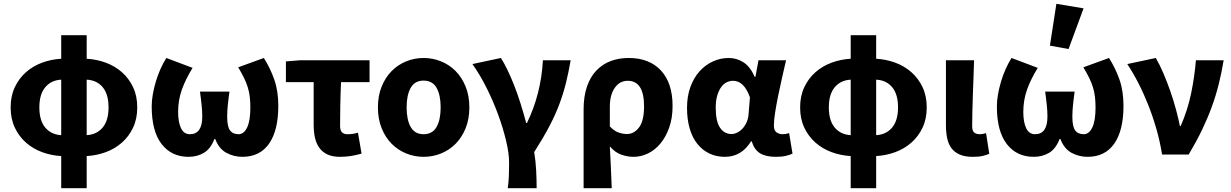

<svg xmlns="http://www.w3.org/2000/svg" viewBox="-20 -813 6474 1010"><path d="M187 -248Q187 -179 218 -142Q249 -105 302 -102V-394Q249 -391 218 -354Q187 -317 187 -248ZM551 -248Q551 -317 520.5 -354Q490 -391 436 -394V-102Q489 -105 520 -142Q551 -179 551 -248ZM302 177V8Q250 5 202 -12.5Q154 -30 117 -62.5Q80 -95 58 -141.5Q36 -188 36 -248Q36 -308 58 -354.5Q80 -401 117 -433.5Q154 -466 202 -483.5Q250 -501 302 -504V-628H436V-504Q488 -501 536 -483.5Q584 -466 621 -433.5Q658 -401 680 -354.5Q702 -308 702 -248Q702 -188 680 -141.5Q658 -95 621 -62.5Q584 -30 536 -12.5Q488 5 436 8V177Z M972 12Q882 12 830 -55.5Q778 -123 778 -253Q778 -284 784 -317.5Q790 -351 800 -384.5Q810 -418 824 -449.5Q838 -481 855 -508L993 -456Q956 -396 936.5 -341Q917 -286 917 -224Q917 -171 932 -139Q947 -107 979 -107Q1044 -107 1044 -200Q1044 -217 1043 -231.5Q1042 -246 1040.5 -261Q1039 -276 1037 -292.5Q1035 -309 1032 -331H1187Q1184 -309 1182 -292.5Q1180 -276 1178.5 -261Q1177 -246 1176 -231.5Q1175 -217 1175 -200Q1175 -147 1190 -127Q1205 -107 1235 -107Q1263 -107 1280 -142.5Q1297 -178 1297 -247Q1297 -277 1294 -303Q1291 -329 1283.5 -353.5Q1276 -378 1263.5 -403.5Q1251 -429 1233 -459L1368 -508Q1402 -454 1423 -394Q1444 -334 1444 -256Q1444 -127 1395.5 -57.5Q1347 12 1255 12Q1210 12 1171 -9Q1132 -30 1112 -82H1108Q1088 -30 1052.5 -9Q1017 12 972 12Z M1769 12Q1730 12 1703.5 0Q1677 -12 1660.5 -34.5Q1644 -57 1637 -88Q1630 -119 1630 -158V-381H1484V-490L1558 -496H1924V-381H1774Q1771 -316 1770 -256.5Q1769 -197 1769 -152Q1769 -126 1779.5 -116.5Q1790 -107 1807 -107Q1821 -107 1833.5 -108.5Q1846 -110 1863 -115L1882 -5Q1858 2 1829.5 7Q1801 12 1769 12Z M2208 12Q2161 12 2117.5 -5.5Q2074 -23 2041 -56Q2008 -89 1988 -137.5Q1968 -186 1968 -248Q1968 -310 1988 -358.5Q2008 -407 2041 -440Q2074 -473 2117.5 -490.5Q2161 -508 2208 -508Q2256 -508 2299.5 -490.5Q2343 -473 2376 -440Q2409 -407 2429 -358.5Q2449 -310 2449 -248Q2449 -186 2429 -137.5Q2409 -89 2376 -56Q2343 -23 2299.5 -5.5Q2256 12 2208 12ZM2208 -107Q2255 -107 2276.5 -145Q2298 -183 2298 -248Q2298 -313 2276.5 -351Q2255 -389 2208 -389Q2162 -389 2140.5 -351Q2119 -313 2119 -248Q2119 -183 2140.5 -145Q2162 -107 2208 -107Z M2651 177Q2653 162 2654.5 148Q2656 134 2656.5 119Q2657 104 2657.5 85.5Q2658 67 2658 41Q2658 -6 2642.5 -71.5Q2627 -137 2601 -208.5Q2575 -280 2540 -350Q2505 -420 2465 -476L2615 -508Q2631 -483 2649 -446Q2667 -409 2684.5 -364.5Q2702 -320 2718 -269.5Q2734 -219 2748 -166H2752Q2826 -318 2836 -496H2982Q2971 -433 2957.5 -378Q2944 -323 2923 -266.5Q2902 -210 2870 -149Q2838 -88 2790 -13Q2798 34 2800.5 84.5Q2803 135 2803 177Z M3050 177V-237Q3050 -307 3068 -358.5Q3086 -410 3118 -443Q3150 -476 3193 -492Q3236 -508 3287 -508Q3396 -508 3457 -442Q3518 -376 3518 -256Q3518 -192 3500.5 -142.5Q3483 -93 3454.5 -58.5Q3426 -24 3389 -6Q3352 12 3313 12Q3281 12 3248 0.5Q3215 -11 3188 -43Q3191 14 3193.5 68Q3196 122 3198 177ZM3278 -108Q3315 -108 3341.5 -142.5Q3368 -177 3368 -254Q3368 -388 3282 -388Q3240 -388 3214 -351Q3188 -314 3188 -251V-148Q3211 -124 3233.5 -116Q3256 -108 3278 -108Z M3793 12Q3748 12 3711.5 -5.5Q3675 -23 3648.5 -56Q3622 -89 3608 -137Q3594 -185 3594 -246Q3594 -307 3612 -356Q3630 -405 3660.5 -438.5Q3691 -472 3730.5 -490Q3770 -508 3813 -508Q3855 -508 3890.5 -485.5Q3926 -463 3950 -409H3954L3970 -496H4115Q4105 -453 4094 -404.5Q4083 -356 4073.5 -309.5Q4064 -263 4057.5 -221.5Q4051 -180 4051 -152Q4051 -127 4064.5 -117Q4078 -107 4099 -107Q4114 -107 4131 -113L4149 -5Q4135 2 4113.5 7Q4092 12 4062 12Q4009 12 3978.5 -6.5Q3948 -25 3934 -70H3931Q3881 12 3793 12ZM3828 -108Q3844 -108 3860 -116.5Q3876 -125 3888.5 -139.5Q3901 -154 3909 -173.5Q3917 -193 3918 -215L3925 -301Q3894 -388 3836 -388Q3819 -388 3802.5 -380Q3786 -372 3773.5 -354.5Q3761 -337 3753 -310.5Q3745 -284 3745 -247Q3745 -175 3767.5 -141.5Q3790 -108 3828 -108Z M4340 -248Q4340 -179 4371 -142Q4402 -105 4455 -102V-394Q4402 -391 4371 -354Q4340 -317 4340 -248ZM4704 -248Q4704 -317 4673.5 -354Q4643 -391 4589 -394V-102Q4642 -105 4673 -142Q4704 -179 4704 -248ZM4455 177V8Q4403 5 4355 -12.5Q4307 -30 4270 -62.5Q4233 -95 4211 -141.5Q4189 -188 4189 -248Q4189 -308 4211 -354.5Q4233 -401 4270 -433.5Q4307 -466 4355 -483.5Q4403 -501 4455 -504V-628H4589V-504Q4641 -501 4689 -483.5Q4737 -466 4774 -433.5Q4811 -401 4833 -354.5Q4855 -308 4855 -248Q4855 -188 4833 -141.5Q4811 -95 4774 -62.5Q4737 -30 4689 -12.5Q4641 5 4589 8V177Z M5097 12Q5056 12 5028.5 0Q5001 -12 4985 -33.5Q4969 -55 4962.5 -86Q4956 -117 4956 -155V-496H5104Q5103 -452 5101 -404.5Q5099 -357 5097.5 -310.5Q5096 -264 5095 -222Q5094 -180 5094 -149Q5094 -125 5104.5 -116Q5115 -107 5135 -107Q5141 -107 5150 -108.5Q5159 -110 5167 -113L5184 -4Q5168 3 5148.5 7.5Q5129 12 5097 12Z M5418 12Q5328 12 5276 -55.5Q5224 -123 5224 -253Q5224 -284 5230 -317.5Q5236 -351 5246 -384.5Q5256 -418 5270 -449.5Q5284 -481 5301 -508L5439 -456Q5402 -396 5382.5 -341Q5363 -286 5363 -224Q5363 -171 5378 -139Q5393 -107 5425 -107Q5490 -107 5490 -200Q5490 -217 5489 -231.5Q5488 -246 5486.5 -261Q5485 -276 5483 -292.5Q5481 -309 5478 -331H5633Q5630 -309 5628 -292.5Q5626 -276 5624.5 -261Q5623 -246 5622 -231.5Q5621 -217 5621 -200Q5621 -147 5636 -127Q5651 -107 5681 -107Q5709 -107 5726 -142.5Q5743 -178 5743 -247Q5743 -277 5740 -303Q5737 -329 5729.5 -353.5Q5722 -378 5709.5 -403.5Q5697 -429 5679 -459L5814 -508Q5848 -454 5869 -394Q5890 -334 5890 -256Q5890 -127 5841.5 -57.5Q5793 12 5701 12Q5656 12 5617 -9Q5578 -30 5558 -82H5554Q5534 -30 5498.5 -9Q5463 12 5418 12ZM5503 -573 5537 -793 5680 -769 5601 -555Z M6093 0Q6082 -69 6063 -135Q6044 -201 6020 -261.5Q5996 -322 5968 -376.5Q5940 -431 5910 -476L6060 -508Q6080 -474 6099.5 -428.5Q6119 -383 6136 -334.5Q6153 -286 6166 -237.5Q6179 -189 6187 -150H6191Q6228 -235 6246 -322.5Q6264 -410 6271 -496H6417Q6406 -430 6391 -370Q6376 -310 6354.5 -251Q6333 -192 6303.5 -130.5Q6274 -69 6233 0Z"/></svg>

Font: TT Toshiba Sans
Style: Bold
Weight: 700
Designer: Paul D. Hunt
Foundry: Toshiba Corporation
Version: Version 2.020;PS 2.000;hotconv 1.0.86;makeotf.lib2.5.63406